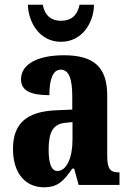

<svg xmlns="http://www.w3.org/2000/svg" viewBox="-20 -783 549 813"><path d="M238 -606C329 -606 377 -688 378 -763H317C307 -715 279 -695 238 -695C199 -695 170 -715 161 -763H98C100 -688 148 -606 238 -606ZM165 10C225 10 248 -15 286 -69H294L313 0H486V-53H483C446 -53 434 -69 434 -123V-379C434 -504 372 -549 250 -549C150 -549 69 -517 69 -447C69 -400 108 -380 189 -380C189 -449 205 -488 237 -488C272 -488 286 -449 286 -374V-319L218 -316C95 -311 35 -262 35 -153C35 -42 94 10 165 10ZM223 -59C197 -59 186 -92 186 -149C186 -221 203 -258 257 -263L287 -266V-191C287 -113 261 -59 223 -59Z"/></svg>

Font: Noto Serif Bengali ExtraCondensed ExtraBold
Style: Regular
Weight: 800
Width: 2
Designer: Juan Bruce, Universal Thirst, Indian Type Foundry and the Monotype Design Team.
Foundry: Monotype Imaging Inc.
Version: Version 2.003